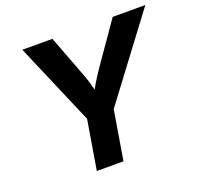

<svg xmlns="http://www.w3.org/2000/svg" viewBox="-127 -865 1032 1002"><g transform="rotate(-20 389.5 -364.0)"><path d="M245.1 0 290.5 -273.4 96.2 -727.5H263.2L348.6 -502.4Q361.8 -468.8 371.1 -435.8Q380.4 -402.8 389.2 -358.9H356.4Q378.4 -403.3 398.7 -436.3Q418.9 -469.2 441.4 -502.4L598.1 -727.5H779.3L438.5 -273.4L393.1 0Z"/></g></svg>

Font: Inter 17pt
Style: Bold Italic
Weight: 700
Italic angle: -9.3988°
Version: Version 4.001;git-66647c0bb